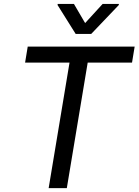

<svg xmlns="http://www.w3.org/2000/svg" viewBox="-20 -967 712 987"><path d="M109 -645.2H337.4L230.1 0H323.5L430.8 -645.2H658.7L672.2 -727.3H122.5ZM275.9 -941.1 369 -792.6H448.9L590.6 -941.1L591.3 -946.7H507.5L417.6 -848.4L360.1 -946.7H276.6Z"/></svg>

Font: Margiela Sans Text
Style: Italic
Weight: 400
Italic angle: -9.39999°
Designer: Stefan Endress, Andreas Faust
Version: Version 1.100;FEAKit 1.0